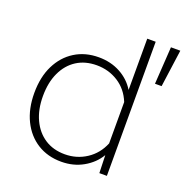

<svg xmlns="http://www.w3.org/2000/svg" viewBox="-132 -850 948 982"><g transform="rotate(20 342.0 -359.0)"><path d="M305 -556Q370 -556 422 -528Q474 -500 504 -451V-730H550V0H509L506 -97Q477 -48 424 -18Q371 12 305 12Q231 12 175 -23Q119 -58 87.5 -122Q56 -186 56 -272Q56 -359 87.5 -422.5Q119 -486 175 -521Q231 -556 305 -556ZM309 -30Q374 -30 426.5 -64.5Q479 -99 504 -160V-385Q479 -447 426.5 -480.5Q374 -514 309 -514Q246 -514 200 -484.5Q154 -455 128.5 -400.5Q103 -346 103 -272Q103 -199 128.5 -144.5Q154 -90 200 -60Q246 -30 309 -30ZM620 -527 633 -730H684L656 -527Z"/></g></svg>

Font: Azeret Mono Thin Thin
Style: Regular
Weight: 250
Version: Version 1.002